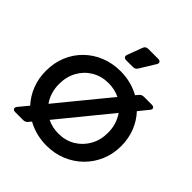

<svg xmlns="http://www.w3.org/2000/svg" viewBox="-263 -1203 1404 1404"><g transform="rotate(45 439.0 -501.5)"><path d="M106 0Q87 0 81.5 -11Q76 -22 88 -37L149 -111Q102 -162 76 -228.5Q50 -295 50 -373Q50 -456 79 -526Q108 -596 161 -648Q214 -700 285 -728.5Q356 -757 439 -757Q494 -757 544 -744Q594 -731 637 -707L654 -727Q668 -745 691 -745H772Q791 -745 796.5 -734Q802 -723 790 -709L729 -634Q776 -584 802.5 -517Q829 -450 829 -373Q829 -290 799 -220Q769 -150 716 -98Q663 -46 592.5 -17Q522 12 439 12Q384 12 334 -1Q284 -14 241 -38L224 -18Q210 0 188 0ZM186 -373Q186 -327 198.5 -287Q211 -247 234 -215L555 -607Q502 -633 439 -633Q366 -633 309 -599.5Q252 -566 219 -507Q186 -448 186 -373ZM439 -112Q512 -112 569 -146Q626 -180 659 -239Q692 -298 692 -373Q692 -418 679.5 -458Q667 -498 644 -531L323 -138Q376 -112 439 -112ZM411 -842Q395 -842 388.5 -851Q382 -860 388 -876L431 -991Q440 -1015 466 -1015H568Q586 -1015 592 -1004.5Q598 -994 588 -979L516 -862Q505 -842 481 -842Z"/></g></svg>

Font: Pitagon Sans Text
Style: Bold
Weight: 700
Designer: Travis Tran
Foundry: Pitagon
Version: Version 1.001; ttfautohint (v1.8.4.7-5d5b);gftools[0.9.26]